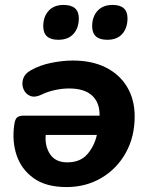

<svg xmlns="http://www.w3.org/2000/svg" viewBox="-20 -746 605 777"><path d="M249 11Q166 11 116 -25Q66 -61 47 -118.5Q28 -176 38 -243Q41 -264 49.5 -271Q58 -278 76 -278H383Q384 -330 353 -359Q322 -388 259 -388Q232 -388 202 -381.5Q172 -375 148 -363Q121 -350 102 -358Q83 -366 75 -385.5Q67 -405 73.5 -426.5Q80 -448 104 -461Q140 -482 186.5 -491.5Q233 -501 275 -501Q352 -501 408 -473Q464 -445 494.5 -394Q525 -343 525 -275Q525 -192 489 -127.5Q453 -63 390.5 -26Q328 11 249 11ZM252 -89Q305 -89 333.5 -122Q362 -155 372 -200H165Q161 -154 183 -121.5Q205 -89 252 -89ZM414 -585Q353 -585 353 -640Q353 -678 374.5 -702Q396 -726 436 -726Q496 -726 496 -672Q496 -633 475 -609Q454 -585 414 -585ZM216 -585Q155 -585 155 -640Q155 -678 176.5 -702Q198 -726 237 -726Q299 -726 299 -672Q299 -633 277.5 -609Q256 -585 216 -585Z"/></svg>

Font: Nunito ExtraBold
Style: Italic
Weight: 800
Italic angle: -9°
Designer: Vernon Adams
Foundry: Vernon Adams
Version: Version 3.601; ttfautohint (v1.8.2.53-6de2)